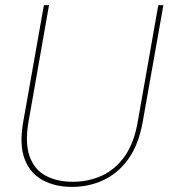

<svg xmlns="http://www.w3.org/2000/svg" viewBox="-20 -720 660 752"><path d="M262 12Q196 12 147 -14.5Q98 -41 76.5 -97Q55 -153 71 -243L152 -700H172L92 -245Q77 -160 96 -107.5Q115 -55 159.5 -31.5Q204 -8 265 -8Q327 -8 380 -32.5Q433 -57 469.5 -109.5Q506 -162 520 -246L600 -700H620L539 -243Q523 -153 482.5 -97Q442 -41 385 -14.5Q328 12 262 12Z"/></svg>

Font: DM Sans 17pt Thin
Style: Italic
Weight: 250
Italic angle: -10°
Version: Version 4.004;gftools[0.9.30]